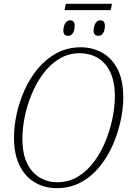

<svg xmlns="http://www.w3.org/2000/svg" viewBox="-20 -972 680 1003"><path d="M317 -919 324 -952H565L558 -919ZM336 -785Q311 -785 311 -812Q311 -832 320 -849Q329 -866 346 -866Q370 -866 370 -838Q370 -814 361 -799.5Q352 -785 336 -785ZM494 -785Q469 -785 469 -812Q469 -832 478 -849Q487 -866 504 -866Q528 -866 528 -838Q528 -814 519 -799.5Q510 -785 494 -785ZM276 11Q214 11 163 -18.5Q112 -48 82.5 -107Q53 -166 53 -254Q53 -312 67 -376.5Q81 -441 109 -503Q137 -565 179 -615Q221 -665 277 -695Q333 -725 403 -725Q461 -725 511.5 -698Q562 -671 593 -613Q624 -555 624 -462Q624 -407 610.5 -343Q597 -279 570 -216.5Q543 -154 501.5 -102.5Q460 -51 403.5 -20Q347 11 276 11ZM279 -20Q339 -20 387.5 -49.5Q436 -79 472 -128Q508 -177 532 -236.5Q556 -296 568 -356Q580 -416 580 -467Q580 -547 555 -597Q530 -647 489 -670.5Q448 -694 397 -694Q338 -694 290 -665Q242 -636 206 -587.5Q170 -539 145.5 -480Q121 -421 109 -361Q97 -301 97 -248Q97 -168 122 -118Q147 -68 188.5 -44Q230 -20 279 -20Z"/></svg>

Font: Noto Serif SemiCondensed ExtraLight
Style: Italic
Weight: 200
Width: 4
Italic angle: -12°
Designer: Monotype Design Team
Foundry: Monotype Imaging Inc.
Version: Version 2.013